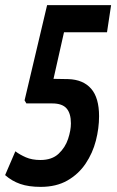

<svg xmlns="http://www.w3.org/2000/svg" viewBox="-23 -720 457 750"><path d="M-3 -36 37 -129Q54 -116 78 -105.5Q102 -95 135 -95Q180 -95 206 -119.5Q232 -144 243 -177.5Q254 -211 254 -238Q254 -277 237 -296.5Q220 -316 181 -316H80L73 -328L161 -700H411L395 -594H227L186 -412L244 -411Q302 -409 333 -373.5Q364 -338 364 -266Q364 -219 351.5 -170.5Q339 -122 311.5 -81Q284 -40 240.5 -15Q197 10 136 10Q89 10 56 -1.5Q23 -13 -3 -36Z"/></svg>

Font: Georama Condensed SemiBold
Style: Italic
Weight: 600
Width: 3
Italic angle: -9°
Designer: Jean-Baptiste Levee
Foundry: Production Type
Version: Version 1.000